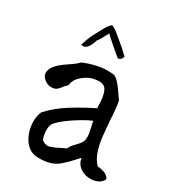

<svg xmlns="http://www.w3.org/2000/svg" viewBox="-139 -858 848 965"><g transform="rotate(20 284.5 -375.5)"><path d="M532 -21Q519 0 493 5Q467 10 440 1.5Q413 -7 395 -28Q377 -49 378 -79Q374 -76 369.5 -72.5Q365 -69 361 -66Q330 -41 294.5 -19.5Q259 2 211 0Q191 -1 169 -5.5Q147 -10 130 -23Q105 -43 93.5 -79.5Q82 -116 86 -156Q90 -196 110 -225Q164 -266 229.5 -292.5Q295 -319 367 -340Q367 -344 367.5 -348.5Q368 -353 369 -359Q372 -376 373 -398Q374 -420 369 -439Q364 -458 346 -466Q336 -471 318.5 -472Q301 -473 292 -472Q263 -469 231.5 -450Q200 -431 192 -400Q185 -396 179.5 -391.5Q174 -387 168 -382Q159 -373 148.5 -366Q138 -359 123 -359Q95 -360 76 -381.5Q57 -403 64 -425Q71 -446 89 -460.5Q107 -475 129.5 -486Q152 -497 174 -506.5Q196 -516 211 -528Q245 -537 291 -539.5Q337 -542 388 -527Q400 -520 411 -503.5Q422 -487 431 -468Q440 -449 446.5 -434.5Q453 -420 456 -416Q457 -391 454.5 -362Q452 -333 448 -304Q444 -261 441 -217.5Q438 -174 443.5 -135Q449 -96 469 -66Q488 -62 506.5 -51.5Q525 -41 532 -21ZM370 -189Q372 -200 371.5 -212.5Q371 -225 371 -238Q370 -247 370 -256Q370 -265 370 -274Q346 -269 311 -256Q276 -243 241.5 -226Q207 -209 184 -191Q168 -178 164 -148Q160 -118 165 -96Q185 -74 209 -77Q233 -80 257 -88Q266 -91 274.5 -93.5Q283 -96 292 -97Q304 -115 321 -126.5Q338 -138 352.5 -151.5Q367 -165 370 -189ZM407 -631Q404 -623 398.5 -617.5Q393 -612 379 -610Q375 -614 362.5 -629Q350 -644 335 -662.5Q320 -681 308.5 -695.5Q297 -710 295 -714Q259 -666 248 -659Q244 -650 236 -637.5Q228 -625 218 -617Q211 -611 202 -609Q193 -607 182 -613Q202 -651 213 -666.5Q224 -682 235 -695Q246 -709 260.5 -727.5Q275 -746 294 -758Q308 -751 320 -737.5Q332 -724 342 -712Q361 -690 377.5 -669.5Q394 -649 407 -631Z"/></g></svg>

Font: Yuji Mai
Style: Regular
Weight: 400
Designer: Kataoka Yuji
Foundry: Kinuta Font Factory
Version: Version 3.002